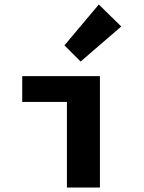

<svg xmlns="http://www.w3.org/2000/svg" viewBox="-20 -835 640 855"><path d="M278 0V-381H79V-496H425V0ZM339 -561 267 -633 420 -815 520 -717Z"/></svg>

Font: Source Code Pro
Style: Bold
Weight: 700
Monospace: yes
Designer: Paul D. Hunt, Teo Tuominen
Foundry: Adobe Systems Incorporated
Version: Version 2.030;PS 1.000;hotconv 16.6.51;makeotf.lib2.5.65220